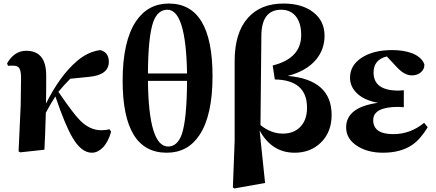

<svg xmlns="http://www.w3.org/2000/svg" viewBox="-20 -846 2466 1085"><path d="M608 -102Q592 -44 561 -12Q532 17 499 17Q440 17 390 -68Q350 -134 293 -301Q267 -262 239 -209Q237 -160 235 -88Q232 -11 231 0L94 15L85 9L97 -253L99 -406Q99 -447 88 -462Q79 -475 53 -475H39Q28 -475 25 -474L20 -488Q61 -559 128 -559Q241 -559 241 -420V-353Q241 -291 240 -261Q319 -419 415 -501Q477 -554 547 -563Q595 -550 595 -497Q595 -423 486 -412L377 -401Q342 -366 310 -327Q397 -200 433 -165Q488 -110 552 -110Q580 -110 598 -116Z M816 -389Q820 -18 930 -18Q983 -18 1008 -89Q1036 -174 1037 -389ZM1037 -431Q1031 -791 926 -791Q871 -791 846 -722Q817 -639 816 -431ZM1181 -416Q1181 -195 1108 -84Q1042 17 922 17Q673 17 673 -390Q673 -612 748 -725Q816 -826 934 -826Q1181 -826 1181 -416Z M1452 -139Q1512 -91 1578 -91Q1640 -91 1677 -129Q1715 -168 1715 -237Q1715 -394 1533 -397L1521 -476Q1682 -516 1682 -648Q1682 -719 1649 -757Q1619 -791 1569 -791Q1458 -791 1457 -644ZM1306 -501Q1306 -661 1381 -745Q1453 -826 1582 -826Q1687 -826 1750 -777Q1814 -728 1814 -644Q1814 -567 1766 -509Q1711 -444 1606 -417Q1854 -396 1854 -196Q1854 -101 1795 -42Q1736 17 1645 17Q1516 17 1447 -109L1478 188L1304 219L1296 213L1306 -50Z M2397 -127Q2356 -59 2309 -27Q2244 17 2145 17Q2057 17 1999 -21Q1936 -61 1936 -126Q1936 -240 2116 -265Q2034 -280 1993 -323Q1958 -359 1958 -407Q1958 -477 2024 -520Q2090 -563 2196 -563Q2259 -563 2306 -546Q2362 -525 2378 -483Q2380 -457 2359 -438Q2339 -420 2307 -420Q2266 -420 2223 -466L2166 -527Q2091 -509 2091 -436Q2091 -334 2232 -334Q2238 -334 2247 -335L2262 -336V-240Q2240 -242 2231 -242Q2089 -242 2089 -167Q2089 -88 2203 -88Q2299 -88 2377 -152Z"/></svg>

Font: Source Han Serif SC Heavy
Style: Regular
Weight: 900
Designer: Ryoko NISHIZUKA  (kana & ideographs); Frank Grießhammer (Latin, Greek & Cyrillic); Wenlong ZHANG  (bopomofo); Sandoll Co
Foundry: Adobe Systems Incorporated
Version: Version 1.001 October 20, 2017